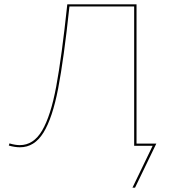

<svg xmlns="http://www.w3.org/2000/svg" viewBox="-20 -678 796 893"><path d="M608 195H596L690 0H604V-648H303Q277 -404 250.5 -266.5Q224 -129 182 -61Q140 7 73 7Q49 7 21 -1L24 -11Q51 -3 72 -3Q136 -3 176 -71Q216 -139 241.5 -276Q267 -413 293 -658H615V-10H707Z"/></svg>

Font: Ysabeau Infant Hairline
Style: Regular
Weight: 100
Designer: Christian Thalmann (Catharsis Fonts)
Version: Version 0.003